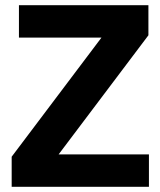

<svg xmlns="http://www.w3.org/2000/svg" viewBox="-20 -720 617 740"><path d="M25 -116 371 -575H53V-700H552V-584L206 -125H554V0H25Z"/></svg>

Font: Moderustic
Style: Bold
Weight: 700
Designer: Tural Alisoy
Foundry: TAFT Foundry
Version: Version 2.120